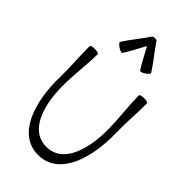

<svg xmlns="http://www.w3.org/2000/svg" viewBox="-359 -1285 1427 1427"><g transform="rotate(45 354.5 -571.5)"><path d="M267 -937C302 -990 329 -1047 360 -1102C391 -1047 418 -990 453 -937C457 -930 476 -936 495 -949C515 -962 528 -977 523 -983C481 -1050 428 -1110 385 -1176C380 -1184 370 -1187 360 -1185C350 -1187 340 -1184 335 -1176C292 -1110 239 -1050 197 -983C192 -977 205 -962 225 -949C244 -936 263 -930 267 -937ZM59 -800C58 -694 69 -587 66 -481C60 -225 139 43 360 43C581 43 660 -225 654 -481C651 -587 662 -694 661 -800C661 -808 642 -814 619 -813C595 -813 576 -807 576 -800C577 -693 592 -586 594 -479C599 -267 542 -43 360 -43C178 -43 121 -267 126 -479C128 -586 143 -693 144 -800C144 -807 125 -813 101 -813C78 -814 59 -808 59 -800Z"/></g></svg>

Font: Nupuram Expanded Light
Style: Regular
Weight: 300
Width: 7
Designer: Santhosh Thottingal (santhosh.thottingal@gmail.com)
Foundry: SMC
Version: Version 1.000